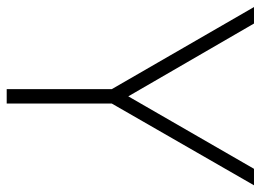

<svg xmlns="http://www.w3.org/2000/svg" viewBox="-120 -640 760 559"><g transform="rotate(90 259.5 -360.0)"><path d="M239 0H281V-306L519 -720H471L260 -354L48 -720H0L239 -306Z"/></g></svg>

Font: Hauora ExtraLight
Style: Regular
Weight: 200
Designer: Mikhail Sharanda
Foundry: WCYS & Co.
Version: Version 1.010